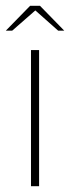

<svg xmlns="http://www.w3.org/2000/svg" viewBox="-40 -643 242 663"><path d="M67 -470H95V0H67ZM-20 -537 64 -623H98L182 -537H161L82 -607L2 -537Z"/></svg>

Font: Smooch Sans Thin ExtraLight
Style: Regular
Weight: 250
Version: Version 1.010